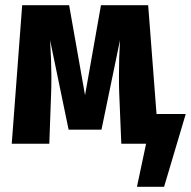

<svg xmlns="http://www.w3.org/2000/svg" viewBox="-20 -551 732 736"><path d="M692 -114 609 165H505L540 0H445L437 -194Q436 -217 436 -261Q436 -330 440 -397L369 -54H243L172 -397Q177 -314 177 -258Q177 -216 176 -194L169 0H25L65 -531H245L306 -186L367 -531H548L580 -114Z"/></svg>

Font: Fira Sans Condensed
Style: Bold
Weight: 700
Width: 3
Designer: bBox Type GmbH & Carrois Corporate GbR & Edenspiekermann AG
Foundry: bBox Type GmbH & Carrois Corporate GbR & Edenspiekermann AG
Version: Version 4.301